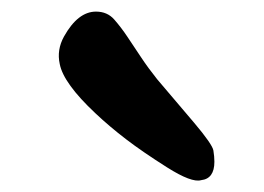

<svg xmlns="http://www.w3.org/2000/svg" viewBox="-20 -834 455 331"><path d="M326.7 -523.4Q310.5 -518.6 268.1 -545.4Q225.6 -572.3 197.3 -594Q168.9 -615.7 144.5 -638.7Q89.4 -690.4 83 -723.6Q77.6 -748 90.3 -771Q114.3 -814 145.5 -814Q165 -814 177 -800.3Q189 -786.6 199.7 -770.5L223.1 -735.4Q235.4 -716.8 251 -697.3L314.9 -622.1Q346.2 -585 347.9 -574.5Q349.6 -564 349.6 -555.2Q349.6 -525.9 326.7 -523.4Z"/></svg>

Font: Sarina
Style: Regular
Weight: 400
Designer: James Grieshaber
Foundry: James Grieshaber
Version: Version 1.001